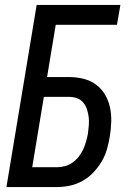

<svg xmlns="http://www.w3.org/2000/svg" viewBox="-20 -755 540 775"><path d="M6 0 128 -735H466L452 -655H205L170 -444H259Q289 -444 317 -437Q345 -430 367.5 -413.5Q390 -397 404 -373Q418 -349 424 -321Q430 -293 429 -263Q428 -233 423 -203Q419 -178 411.5 -152Q404 -126 390 -102.5Q376 -79 356.5 -58.5Q337 -38 312.5 -24.5Q288 -11 262 -5.5Q236 0 210 0ZM210 -80Q226 -80 242.5 -84.5Q259 -89 273 -99Q287 -109 298 -123Q309 -137 316 -152.5Q323 -168 327.5 -184Q332 -200 335 -216Q337 -233 338.5 -249.5Q340 -266 338 -282.5Q336 -299 331 -314Q326 -329 316 -341Q306 -353 291 -358.5Q276 -364 259 -364H157L110 -80Z"/></svg>

Font: Iosevka SS04 Medium Oblique
Style: Regular
Weight: 500
Italic angle: -9°
Monospace: yes
Designer: Belleve Invis
Foundry: Belleve Invis
Version: Version 19.0.0; ttfautohint (v1.8.4)